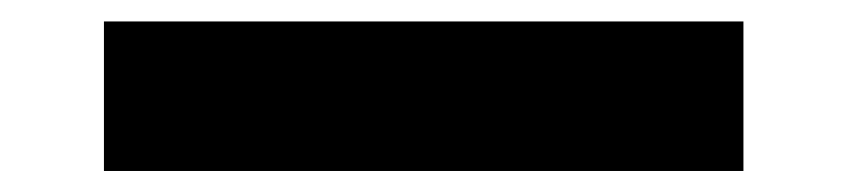

<svg xmlns="http://www.w3.org/2000/svg" viewBox="-20 30 790 179"><path d="M76.9 50H673.1V189.4H76.9Z"/></svg>

Font: Martian Mono VF sWd Rg
Style: Regular
Weight: 400
Width: 6
Monospace: yes
Designer: Roman Shamin
Foundry: Evil Martians
Version: Version 1.100